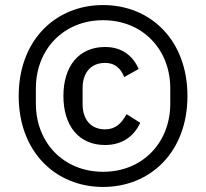

<svg xmlns="http://www.w3.org/2000/svg" viewBox="-20 -729 816 760"><path d="M388 11C575 11 722 -127 722 -349C722 -571 575 -709 388 -709C201 -709 54 -571 54 -349C54 -127 201 11 388 11ZM388 -49C232 -49 122 -164 122 -319V-379C122 -534 232 -649 388 -649C544 -649 654 -534 654 -379V-319C654 -164 544 -49 388 -49ZM396 -155C466 -155 512 -192 535 -243L481 -277C461 -241 438 -217 396 -217C338 -217 307 -258 307 -316V-381C307 -439 338 -480 396 -480C435 -480 457 -459 472 -424L529 -456C506 -508 463 -543 396 -543C292 -543 231 -467 231 -349C231 -231 292 -155 396 -155Z"/></svg>

Font: IBM Plex Arabic
Style: Regular
Weight: 400
Designer: Mike Abbink, Paul van der Laan, Pieter van Rosmalen, Wael Morcos, Khajak Apelian
Foundry: Bold Monday
Version: Version 1.0